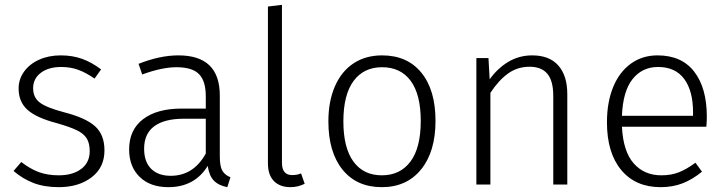

<svg xmlns="http://www.w3.org/2000/svg" viewBox="-20 -763 3001 794"><path d="M398 -476 371 -438Q335 -463 303 -474.5Q271 -486 233 -486Q181 -486 149 -462Q117 -438 117 -398Q117 -360 144.5 -339Q172 -318 244 -299Q334 -276 373 -241Q412 -206 412 -141Q412 -70 358.5 -29.5Q305 11 223 11Q163 11 118 -6.5Q73 -24 36 -56L68 -93Q104 -65 140 -51.5Q176 -38 223 -38Q281 -38 316 -64.5Q351 -91 351 -138Q351 -170 339 -190Q327 -210 298.5 -224Q270 -238 214 -254Q130 -276 93.5 -309Q57 -342 57 -397Q57 -436 80 -467.5Q103 -499 142.5 -516.5Q182 -534 231 -534Q280 -534 320 -519.5Q360 -505 398 -476Z M933 -30 920 11Q884 4 864.5 -16Q845 -36 839 -77Q785 11 676 11Q601 11 557.5 -31.5Q514 -74 514 -145Q514 -226 571.5 -270Q629 -314 731 -314H831V-365Q831 -428 803 -456.5Q775 -485 710 -485Q650 -485 568 -455L553 -499Q641 -534 718 -534Q889 -534 889 -368V-116Q889 -75 899.5 -57Q910 -39 933 -30ZM831 -128V-272H740Q660 -272 618 -241Q576 -210 576 -148Q576 -94 605 -65Q634 -36 686 -36Q780 -36 831 -128Z M1088 -88V-736L1146 -743V-90Q1146 -39 1188 -39Q1210 -39 1225 -46L1240 -3Q1212 11 1181 11Q1138 11 1113 -14Q1088 -39 1088 -88Z M1781 -263Q1781 -136 1721.5 -62.5Q1662 11 1559 11Q1455 11 1396.5 -61.5Q1338 -134 1338 -261Q1338 -344 1365 -406Q1392 -468 1442 -501Q1492 -534 1560 -534Q1664 -534 1722.5 -462.5Q1781 -391 1781 -263ZM1400 -261Q1400 -152 1441.5 -95Q1483 -38 1559 -38Q1635 -38 1677.5 -95Q1720 -152 1720 -263Q1720 -372 1678.5 -428.5Q1637 -485 1560 -485Q1484 -485 1442 -428Q1400 -371 1400 -261Z M2326 -374V0H2268V-366Q2268 -429 2243.5 -458Q2219 -487 2170 -487Q2120 -487 2081 -459Q2042 -431 2008 -379V0H1950V-523H2000L2005 -435Q2038 -481 2082.5 -507.5Q2127 -534 2181 -534Q2252 -534 2289 -492Q2326 -450 2326 -374Z M2901 -239H2552Q2557 -137 2600.5 -87.5Q2644 -38 2715 -38Q2756 -38 2787.5 -50.5Q2819 -63 2856 -90L2883 -53Q2844 -21 2803 -5Q2762 11 2712 11Q2608 11 2549 -60Q2490 -131 2490 -257Q2490 -340 2515.5 -402.5Q2541 -465 2588.5 -499.5Q2636 -534 2699 -534Q2799 -534 2851 -466.5Q2903 -399 2903 -281Q2903 -259 2901 -239ZM2846 -299Q2846 -387 2809.5 -436.5Q2773 -486 2701 -486Q2636 -486 2596 -436Q2556 -386 2552 -284H2846Z"/></svg>

Font: Statis Sans Light
Style: Regular
Weight: 300
Designer: bBox Type GmbH
Foundry: bBox Type GmbH
Version: Version 1.000